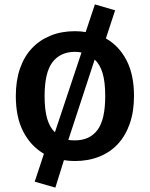

<svg xmlns="http://www.w3.org/2000/svg" viewBox="-20 -720 682 874"><path d="M590 -283Q590 -213 571 -158Q552 -103 517 -65Q482 -27 432 -7Q382 13 321 13Q307 13 295 12Q283 11 271 9L232 134L138 107L180 -20Q120 -55 86 -120.5Q52 -186 52 -283Q52 -353 71 -408Q90 -463 125.5 -500.5Q161 -538 210.5 -558Q260 -578 321 -578Q334 -578 346.5 -577Q359 -576 370 -574L412 -700L504 -673L462 -545Q522 -511 556 -445.5Q590 -380 590 -283ZM459 -283Q459 -347 447 -387Q435 -427 411 -449L291 -83Q298 -82 305.5 -81.5Q313 -81 321 -81Q388 -81 423.5 -128Q459 -175 459 -283ZM183 -283Q183 -219 195 -179Q207 -139 230 -118L351 -481Q337 -484 321 -484Q255 -484 219 -437Q183 -390 183 -283Z"/></svg>

Font: Qnwhxotralxmqkhsjrfbfhwcoqn
Style: Regular
Weight: 500
Designer: Carrois Corporate & Edenspiekermann
Foundry: Carrois Corporate GbR & Edenspiekermann AG
Version: Version 2.001